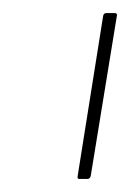

<svg xmlns="http://www.w3.org/2000/svg" viewBox="-20 -703 199 294"><path d="M101 -429Q98 -429 99 -434L138 -679Q139 -683 143 -683H155Q160 -683 159 -679L119 -434Q118 -429 114 -429Z"/></svg>

Font: Sofia Sans Semi Condensed Thin
Style: Italic
Weight: 250
Italic angle: -9°
Version: Version 4.100